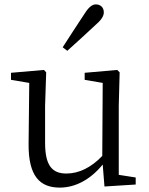

<svg xmlns="http://www.w3.org/2000/svg" viewBox="-20 -839 679 873"><path d="M286 -608C332 -649 375 -689 417 -728C446 -753 452 -770 452 -783C452 -807 435 -819 416 -819C400 -819 384 -808 364 -776C332 -727 298 -676 265 -624ZM520 -44V-358L524 -510L513 -521L365 -508V-476L447 -462L445 -130C394 -77 339 -50 282 -50C217 -50 185 -86 185 -190V-358L190 -510L180 -521L30 -508V-476L113 -462L110 -184C109 -37 162 14 252 14C322 14 391 -22 447 -91L455 9L597 0V-32Z"/></svg>

Font: Source Han Serif AKR9
Style: Regular
Weight: 400
Designer: Ryoko NISHIZUKA 西塚涼子 (kana & ideographs); Frank Grießhammer (Latin, Greek & Cyrillic); Sandoll Communications 산돌커뮤니케이션, 
Foundry: Adobe Systems Incorporated
Version: Version 1.005;hotconv 1.0.107;makeotfexe 2.5.65593